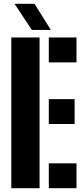

<svg xmlns="http://www.w3.org/2000/svg" viewBox="-20 -999 448 1019"><path d="M40 0V-800H190V0ZM239 -668V-800H386V-668ZM239 -341V-473H376V-341ZM239 0V-132H386V0ZM149 -840 57 -979H163L250 -840Z"/></svg>

Font: Big Shoulders Stencil Display Black
Style: Regular
Weight: 900
Designer: Patric King
Foundry: XO Type Co
Version: Version 1.000